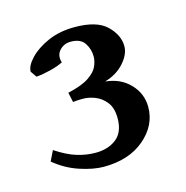

<svg xmlns="http://www.w3.org/2000/svg" viewBox="-64 -690 457 473"><g transform="rotate(-15 164.0 -453.5)"><path d="M289.6 -392.1Q289.6 -345.2 250 -311.5Q210.4 -277.8 146 -277.8Q119.6 -277.8 85.4 -289.1Q51.3 -300.3 22.5 -324.2L35.2 -350.1Q64 -331.1 87.9 -323.7Q111.8 -316.4 135.7 -316.4Q167.5 -316.4 188.5 -332.8Q209.5 -349.1 209.5 -384.8Q209.5 -410.6 198 -425.5Q186.5 -440.4 170.4 -446.8Q154.3 -453.1 139.6 -453.1Q130.9 -453.1 127.2 -452.9Q123.5 -452.6 113.8 -451.7L108.4 -476.6Q145 -484.9 162.8 -497.1Q180.7 -509.3 186.3 -522.5Q191.9 -535.6 191.9 -546.9Q191.9 -565.9 181.6 -581.3Q171.4 -596.7 146.5 -596.7Q128.9 -596.7 117.7 -584.2Q106.4 -571.8 112.3 -553.2Q99.1 -546.4 79.3 -541.5Q59.6 -536.6 43 -535.2L32.2 -550.8Q32.2 -565.9 49.6 -584.2Q66.9 -602.5 96.7 -615.7Q126.5 -628.9 165 -628.9Q221.7 -628.9 246.6 -604.5Q271.5 -580.1 271.5 -551.8Q271.5 -531.2 252.7 -510Q233.9 -488.8 203.1 -480Q242.2 -476.1 265.9 -450.9Q289.6 -425.8 289.6 -392.1Z"/></g></svg>

Font: Namdhinggo SemiBold
Style: Regular
Weight: 600
Designer: Victor Gaultney
Foundry: SIL International
Version: Version 3.001